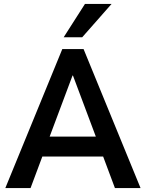

<svg xmlns="http://www.w3.org/2000/svg" viewBox="-20 -954 740 974"><path d="M7 0 296 -705H404L693 0H563L489 -198L540 -160H159L209 -198L135 0ZM348 -571 221 -232 200 -261H498L477 -232L350 -571ZM303 -765 411 -934H546L397 -765Z"/></svg>

Font: Nunito Sans 10pt SemiCondensed
Style: Bold
Weight: 700
Width: 4
Designer: Vernon Adams
Foundry: Vernon Adams
Version: Version 3.101;gftools[0.9.27]